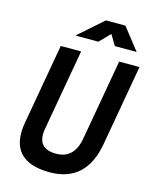

<svg xmlns="http://www.w3.org/2000/svg" viewBox="-132 -985 863 1081"><g transform="rotate(15 299.5 -444.0)"><path d="M263.2 9.8Q141.1 9.8 89.1 -49.1Q37.1 -107.9 57.1 -222.7L140.1 -693.4H258.8L175.8 -222.7Q153.3 -100.6 271.5 -100.6Q376 -100.6 397.5 -222.7L480.5 -693.4H599.1L516.1 -222.7Q475.6 9.8 263.2 9.8ZM204.6 -771.5 348.6 -898.4H461.9L561.5 -771.5H434.6L397.9 -832.5L338.4 -771.5Z"/></g></svg>

Font: Cascadia Mono NF SemiBold
Style: Italic
Weight: 600
Italic angle: -10°
Monospace: yes
Designer: Aaron Bell
Foundry: Saja Typeworks
Version: Version 2404.023; ttfautohint (v1.8.4)